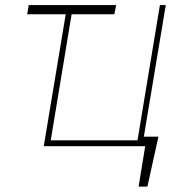

<svg xmlns="http://www.w3.org/2000/svg" viewBox="-20 -565 742 742"><path d="M429 -545.5 421.9 -509.9H256.7L176.1 -22.7H511.4L598 -545.5H620.7L535.9 -36.9H592.3L549.7 156.2H515.6L541.2 0H149.1L234 -509.9H85.2L90.9 -545.5Z"/></svg>

Font: Inter Thin  BETA
Style: Italic
Weight: 100
Italic angle: -9.39999°
Designer: Rasmus Andersson
Foundry: rsms
Version: Version 3.011;git-f93a4a705